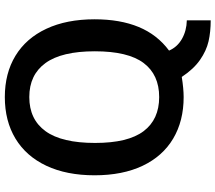

<svg xmlns="http://www.w3.org/2000/svg" viewBox="-70 -720 915 816"><g transform="rotate(-90 388.0 -312.5)"><path d="M383 -750Q484 -750 558.5 -704.8Q633 -659.5 673.2 -573.5Q713.5 -487.5 713.5 -368.5Q713.5 -260 680.8 -181Q648 -102 580.5 -52Q595.5 -17 630.2 2.8Q665 22.5 709 23.5V125Q660 125 619.8 115.8Q579.5 106.5 540.8 79.5Q502 52.5 468.5 2Q418.5 10 383 10Q281.5 10 206.5 -34.5Q131.5 -79 91 -164.2Q50.5 -249.5 50.5 -368.5Q50.5 -487.5 91 -573.5Q131.5 -659.5 206.5 -704.8Q281.5 -750 383 -750ZM383 -94Q478 -94 527.8 -160.2Q577.5 -226.5 577.5 -367.5Q577.5 -508.5 527.5 -577.2Q477.5 -646 383 -646Q288 -646 238 -577Q188 -508 188 -366.5Q188 -226.5 238 -160.2Q288 -94 383 -94Z"/></g></svg>

Font: 1883 Sans SemiBold
Style: Regular
Weight: 600
Designer: 1883 Sans project is a fork of Public Sans.
Version: Version 1.009